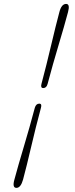

<svg xmlns="http://www.w3.org/2000/svg" viewBox="-20 -790 375 954"><path d="M216.5 -373Q211 -352.5 195 -352.5Q180.5 -352.5 186 -373Q212 -471 234.2 -565.8Q256.5 -660.5 275 -730Q285.5 -770.5 308.5 -770.5Q329 -770.5 318 -730Q299.5 -660.5 271 -565.8Q242.5 -471 216.5 -373ZM153 -254.5Q159 -275 175 -275Q189.5 -275 183.5 -254.5Q157 -156 135 -61.2Q113 33.5 94.5 102.5Q83 143.5 61.5 143.5Q40 143.5 51.5 102.5Q70 33.5 98.5 -61.5Q127 -156.5 153 -254.5Z"/></svg>

Font: Fraunces 9pt Soft Thin
Style: Italic
Weight: 100
Italic angle: -16°
Version: Version 1.000;[b76b70a41]